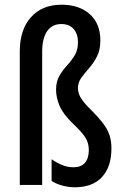

<svg xmlns="http://www.w3.org/2000/svg" viewBox="-20 -836 522 815"><path d="M406 -664Q406 -624 391.5 -596Q377 -568 358 -546.5Q339 -525 325 -505.5Q311 -486 311 -462Q311 -439 324.5 -418Q338 -397 366 -370Q397 -339 416 -314.5Q435 -290 444 -264.5Q453 -239 453 -206Q453 -128 413 -84.5Q373 -41 297 -41Q274 -41 247.5 -47.5Q221 -54 199 -68V-160Q219 -146 242.5 -136Q266 -126 292 -126Q324 -126 340.5 -145Q357 -164 357 -199Q357 -229 342.5 -252Q328 -275 292 -309Q248 -351 233 -386.5Q218 -422 218 -455Q218 -490 232 -514Q246 -538 264.5 -558Q283 -578 297 -601Q311 -624 311 -657Q311 -692 292.5 -713Q274 -734 240 -734Q201 -734 180 -703.5Q159 -673 159 -615V-51H64V-618Q64 -710 111.5 -763Q159 -816 241 -816Q316 -816 361 -776Q406 -736 406 -664Z"/></svg>

Font: Noto Sans Tamil UI ExtraCondensed Medium
Style: Regular
Weight: 500
Width: 2
Designer: Jelle Bosma - Monotype Design Team
Foundry: Monotype Imaging Inc.
Version: Version 2.004; ttfautohint (v1.8.4.7-5d5b)